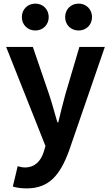

<svg xmlns="http://www.w3.org/2000/svg" viewBox="-20 -820 614 1064"><path d="M128 224C253 224 313 149 362 17L561 -560H420L343 -300C329 -248 315 -194 303 -142H298C282 -196 268 -250 251 -300L162 -560H14L232 -11L222 23C206 72 174 108 117 108C104 108 88 104 78 101L51 214C73 220 95 224 128 224ZM176 -651C219 -651 250 -684 250 -725C250 -767 219 -800 176 -800C132 -800 101 -767 101 -725C101 -684 132 -651 176 -651ZM416 -651C459 -651 490 -684 490 -725C490 -767 459 -800 416 -800C371 -800 341 -767 341 -725C341 -684 371 -651 416 -651Z"/></svg>

Font: Noto Sans CJK TC
Style: Bold
Weight: 700
Designer: Ryoko NISHIZUKA 西塚涼子 (kana, bopomofo & ideographs); Paul D. Hunt (Latin, Greek & Cyrillic); Sandoll Communications 산돌커뮤니
Foundry: Adobe
Version: Version 2.004;hotconv 1.0.118;makeotfexe 2.5.65603